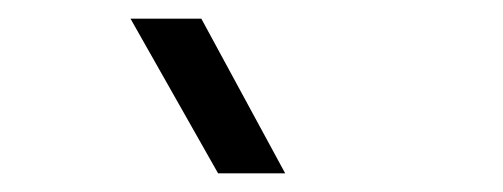

<svg xmlns="http://www.w3.org/2000/svg" viewBox="-20 -800 540 206"><path d="M120 -780H196L286 -614H214Z"/></svg>

Font: Cooper Hewitt
Style: Book
Weight: 705
Designer: Village Type and Design LLC
Foundry: Cooper Hewitt Smithsonian Design Museum
Version: 1.000; ttfautohint (v1.8.1)